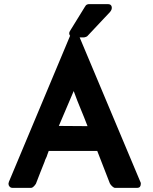

<svg xmlns="http://www.w3.org/2000/svg" viewBox="-20 -910 741 930"><path d="M451 -179H216L209 -160Q207 -152 202.5 -143.5Q198 -135 196 -127Q184 -98 174.5 -73Q165 -48 154 -20Q149 -12 142.5 -6Q136 0 131 0H41Q32 0 26.5 -6Q21 -12 21 -20Q21 -23 23 -29L323 -745Q328 -750 339 -750H345Q351 -750 356 -746Q361 -742 362 -738L662 -24V-19Q662 -11 658 -5.5Q654 0 643 0H537Q532 0 524 -7Q516 -14 512 -22ZM404 -299Q386 -346 370 -384Q354 -422 337 -469L265 -300ZM403 -735Q401 -733 395.5 -731Q390 -729 388 -729H334Q324 -729 318 -739Q312 -749 319 -760L393 -880V-879Q395 -885 400.5 -887.5Q406 -890 410 -890H503Q518 -890 521 -877.5Q524 -865 513 -852Z"/></svg>

Font: Stadtwerke
Style: Bold
Weight: 700
Designer: Santiago Orozco
Foundry: Typemade
Version: Version 1.003